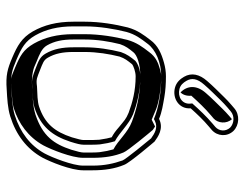

<svg xmlns="http://www.w3.org/2000/svg" viewBox="-104 -678 782 615"><g transform="rotate(90 287.5 -371.0)"><path d="M386.3 -648.9 397 -658C417.1 -676 419.2 -706.8 400.1 -727.1C381.6 -746 348.4 -748.1 327.4 -730L315.7 -720C307 -712.5 299 -705.1 291.7 -697.5C276.2 -681.6 255.7 -661.5 240.1 -643.2C218.3 -618.6 212.5 -592.8 226.5 -568.9C233.4 -557.1 243.8 -544.4 261.9 -539.8C295.8 -531.1 330.7 -553.5 327.4 -590.2C346.7 -611.8 365.4 -631.4 386.3 -648.9ZM420.2 -337.3C421.6 -332.2 423.1 -326.2 424.1 -321.1L428.1 -297.5C428.6 -291.1 429 -283.1 429 -275.5V-246.5C429 -241.8 426.2 -228.7 420.4 -209.8C402.1 -154 375.9 -122.7 321.7 -104.6C304.5 -99.2 282.1 -99.2 257.7 -98L257.3 -98C232.9 -94.5 229.7 -98.4 205.6 -107.4C182 -116.9 173.1 -119.1 165 -133.2C152.1 -155.8 147 -180.1 147 -214.5V-250.5C147 -290.3 153.3 -328.4 161.7 -362.4C167.7 -379.7 174.3 -387.7 186.2 -402.5C191.5 -407.2 211.1 -414 225 -414C270.9 -414 309.2 -403.7 341.5 -391.6C363.2 -382.6 366.6 -377.5 387.3 -360.9C400.7 -349.1 409 -343.3 420.2 -337.3ZM433.9 -474.6C418.8 -485.4 392.6 -504.7 361.2 -489C339.4 -498.2 316.4 -501.5 291.6 -505.9C271.2 -509.5 248.2 -511 225 -511C210.7 -511 195.9 -508.9 181.1 -504.7C151.5 -496.4 126.3 -485.5 108.5 -461C92.5 -440.2 77.1 -420 68.3 -388.4C58.5 -349.3 50 -299.8 50 -251.5V-214.5C50 -161.7 60.8 -120.5 81 -84.8C101.7 -49 126.8 -35.2 165.5 -18.6C200.9 -3.6 221.8 2.5 267.2 -1C296.4 -2.6 326.9 -4.1 353.5 -12.4C412.5 -30.9 457.5 -65.2 485.1 -114.9C499.4 -141.5 526 -207.1 526 -245.5V-276.5C526 -314.2 520.9 -347.8 508.5 -377.2C502.1 -395.2 433.9 -474.6 433.9 -474.6ZM311.8 -595.4 312.4 -588.9C314.8 -562.8 290.5 -547.9 265.6 -554.3C253 -557.5 245.6 -566.1 239.5 -576.5C229.5 -593.5 232 -611.4 251.5 -633.4C266.6 -651.1 286.7 -670.9 302.4 -687.1C309.4 -694.2 317.1 -701.5 325.4 -708.6L337.2 -718.6C352.2 -731.5 376.3 -729.4 389.3 -716.7C402.6 -702 400.8 -681.5 387.1 -669.3L376.6 -660.4C353.4 -640.8 332.7 -618.7 311.8 -595.4ZM347 -405.5C313.1 -418.2 273.3 -429 225 -429C206.1 -429 186.1 -422.3 175.3 -413C163.3 -398 154.3 -386.9 147.3 -366.7C138.6 -331.6 132 -292.2 132 -250.5V-214.5C132 -178.7 137.5 -151.1 152 -125.8C163 -106.5 178.1 -102.3 200.2 -93.4C222.3 -85.2 233.2 -79.5 258.7 -83C284.2 -84.2 305.3 -83.8 326.3 -90.3C385.3 -110 415.4 -146.3 434.6 -205.2C440.9 -225.3 444 -237.6 444 -246.5V-275.5C444 -283.9 443.6 -292.3 443 -299.4L438.9 -323.9C437.2 -332.3 435.1 -339.8 432.9 -347.5C404.3 -362.7 379 -392.2 347 -405.5ZM361.8 -472.5 367.9 -475.6C389.8 -486.5 408.6 -474.2 423.7 -463.5C432.8 -452.8 491 -381.8 494.4 -372.2C504.4 -343.8 511 -314.2 511 -276.5V-245.5C511 -212.6 485.3 -146.9 471.9 -122.1C446.5 -76.3 404.9 -44.3 349.1 -26.7C325 -19.2 295.9 -17.6 266.2 -16C222.3 -12.6 206.1 -17.7 171.4 -32.4C133.1 -48.8 112.5 -60.2 94 -92.2C75.2 -125.4 65 -163.8 65 -214.5V-251.5C65 -298 73.3 -346.9 82.8 -384.6C90.7 -412.9 104.3 -430.9 120.5 -452C139.5 -478.1 180.6 -496 225 -496C276.5 -496 325.6 -487.7 361.8 -472.5ZM349.7 -655 360.2 -663.9C375.1 -677.4 378.1 -705.1 362.2 -722.4L352.3 -714C344 -706.8 336.3 -699.6 329.3 -692.4C313.6 -676.2 293.4 -656.4 278.2 -638.6C252.3 -609.3 254.3 -579.1 276.5 -557.8C283.8 -564.9 288.5 -577 287.1 -592.4C307.4 -615 327.2 -636 349.7 -655ZM458.9 -342.8C460.7 -336.2 462.6 -329.1 464 -322.2L468 -298.2C468.6 -291.2 469 -283.4 469 -275.5V-246.5C469 -240.1 466.1 -227.5 460.1 -208C441.6 -151.7 416.2 -116.1 347.8 -93.2C317.7 -83.8 286.3 -84.2 266.6 -83.3C256.8 -82.1 242.3 -81 227.4 -82.4C196.9 -85.5 189.5 -92.3 176.9 -97C155 -105.8 135.4 -113.3 125.9 -130C112.2 -154.1 107 -179.6 107 -214.5V-250.5C107 -291.1 113.3 -329.1 122 -364.1C128.4 -382.8 136.1 -392.2 147.9 -406.8C156.7 -417.9 184.1 -429 225 -429C287.7 -429 335.1 -415.2 369.8 -402.2C405.4 -388.9 428.9 -358.7 458.9 -342.8ZM396.8 -468.8C393.8 -471 389.6 -473.9 385.7 -476.2L364 -465.4L331.4 -479C309.2 -488.3 261.4 -496 225 -496C221.6 -496 215.2 -495.5 205 -492.7C181.2 -486 163.2 -479.2 147 -456.9C130.9 -436 116.5 -417.2 108.1 -386.9C98.4 -348.4 90 -299.1 90 -251.5V-214.5C90 -162.5 100.7 -122.3 120.1 -87.9C139.8 -53.9 159.2 -44.1 195.5 -28.5C229.9 -14 231.6 -13.6 259.1 -15.7C289.7 -18.1 311.4 -18.7 327.9 -23.9C375.8 -39 419.2 -69.9 445.9 -117.9C459.6 -143.4 486 -209.3 486 -245.5V-276.5C486 -313.8 481 -346.3 468.9 -375C464.2 -388.3 405.1 -459.1 396.8 -468.8Z"/></g></svg>

Font: HoneyBee
Style: Blur
Weight: 700
Foundry: Cannot Into Space Fonts
Version: Version 0.89